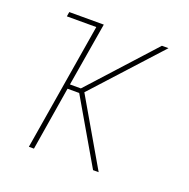

<svg xmlns="http://www.w3.org/2000/svg" viewBox="-99 -615 699 711"><g transform="rotate(20 250.0 -260.0)"><path d="M340 0 194 -251H148L107 0H87L170 -502H54L57 -520H193L151 -269H194L422 -520H448L211 -260L362 0Z"/></g></svg>

Font: Iosevka Thin
Style: Italic
Weight: 100
Italic angle: -9°
Monospace: yes
Designer: Belleve Invis
Foundry: Belleve Invis
Version: Version 32.5.0; ttfautohint (v1.8.4)